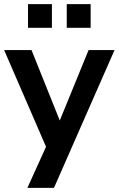

<svg xmlns="http://www.w3.org/2000/svg" viewBox="-24 -732 576 932"><path d="M109 180 211 -45V7L-4 -489H129L281 -110H251L406 -489H532L238 180ZM300 -597V-712H416V-597ZM112 -597V-712H228V-597Z"/></svg>

Font: Nunito Sans 12pt ExtraLight
Style: Regular
Weight: 200
Designer: Vernon Adams
Foundry: Vernon Adams
Version: Version 3.101;gftools[0.9.27]